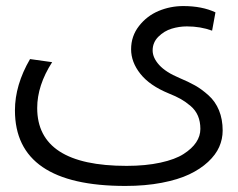

<svg xmlns="http://www.w3.org/2000/svg" viewBox="-20 -423 793 640"><path d="M80.1 -226.1 153.8 -215.8Q104 -138.2 104 -63Q104 129.9 401.9 129.9Q465.8 129.9 514.9 119.1Q564 108.4 592 90.3Q620.1 72.3 634 51.3Q647.9 30.3 647.9 6.8Q647.9 -17.6 639.9 -36.6Q631.8 -55.7 615.5 -69.6Q599.1 -83.5 582.8 -92.8Q566.4 -102.1 542 -111.8Q479 -137.7 448 -176.8Q417 -215.8 417 -258.8Q417 -302.7 443.4 -336.4Q469.7 -370.1 508.8 -386.5Q547.9 -402.8 590.8 -402.8Q653.8 -402.8 698.2 -381.8L687 -320.8Q648.4 -335 603 -335Q577.1 -335 552.2 -327.4Q527.3 -319.8 508.1 -300.8Q488.8 -281.7 488.8 -254.9Q488.8 -230.5 510.7 -206.3Q532.7 -182.1 578.1 -163.1Q608.4 -150.4 630.1 -138.2Q651.9 -126 674.8 -105.5Q697.8 -85 710 -55.2Q722.2 -25.4 722.2 12.2Q722.2 40.5 710.7 66.7Q699.2 92.8 673.6 116.7Q647.9 140.6 610.8 158.2Q573.7 175.8 519 186.3Q464.4 196.8 397.9 196.8Q29.8 196.8 29.8 -55.2Q29.8 -139.6 80.1 -226.1Z"/></svg>

Font: LT Superior
Style: Regular
Weight: 400
Designer: Daniel Lyons
Foundry: LyonsType
Version: Version 1.000